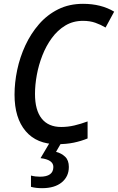

<svg xmlns="http://www.w3.org/2000/svg" viewBox="-20 -744 617 1004"><path d="M279 10Q172 10 114 -58.5Q56 -127 56 -249Q56 -312 70 -378.5Q84 -445 112.5 -506.5Q141 -568 184 -617.5Q227 -667 284.5 -695.5Q342 -724 414 -724Q509 -724 577 -683L532 -600Q507 -615 478.5 -625Q450 -635 414 -635Q362 -635 321.5 -610.5Q281 -586 251 -545Q221 -504 201.5 -454Q182 -404 172.5 -352Q163 -300 163 -253Q163 -168 198 -124Q233 -80 300 -80Q335 -80 369 -88Q403 -96 438 -109V-20Q404 -6 365.5 2Q327 10 279 10ZM200 240Q167 240 142 233V174Q164 180 189 180Q259 180 259 129Q259 91 192 83L241 0H302L273 50Q301 57 320.5 75.5Q340 94 340 129Q340 179 303 209.5Q266 240 200 240Z"/></svg>

Font: Noto Sans SemiCondensed Medium
Style: Italic
Weight: 500
Width: 4
Italic angle: -12°
Designer: Monotype Design Team
Foundry: Monotype Imaging Inc.
Version: Version 2.013; ttfautohint (v1.8.4.7-5d5b)